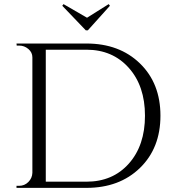

<svg xmlns="http://www.w3.org/2000/svg" viewBox="-20 -911 847 931"><path d="M406 -764H396L282 -883L288 -891L402 -825L507 -891L513 -883ZM399 0H60V-10H73Q99 -10 117.5 -28.5Q136 -47 137 -73V-633Q137 -657 117.5 -673.5Q98 -690 73 -690H61L60 -700H399Q559 -700 658.5 -603.5Q758 -507 758 -350Q758 -193 658.5 -96.5Q559 0 399 0ZM202 -670V-30H399Q527 -30 605 -118Q683 -206 683 -350Q683 -494 604.5 -582Q526 -670 399 -670Z"/></svg>

Font: Cinzel Decorative
Style: Regular
Weight: 400
Designer: Natanael Gama
Version: Version 1.001;PS 001.001;hotconv 1.0.56;makeotf.lib2.0.21325